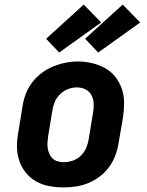

<svg xmlns="http://www.w3.org/2000/svg" viewBox="-20 -809 640 837"><path d="M256 8Q224 8 193 2Q162 -4 136 -19Q110 -34 91.5 -57.5Q73 -81 63.5 -110Q54 -139 54 -170.5Q54 -202 60 -234L78 -344Q82 -372 92 -398.5Q102 -425 119.5 -448.5Q137 -472 160.5 -490Q184 -508 211 -519Q238 -530 265 -535.5Q292 -541 320 -541Q352 -541 382.5 -533.5Q413 -526 439 -511.5Q465 -497 483.5 -473Q502 -449 511.5 -420.5Q521 -392 521 -360Q521 -328 516 -296L497 -186Q493 -159 483 -132Q473 -105 456 -81.5Q439 -58 415.5 -40Q392 -22 365 -11Q338 0 310.5 4Q283 8 256 8ZM258 -102Q278 -102 298 -109Q318 -116 333 -131Q348 -146 356 -165Q364 -184 367 -204L385 -314Q389 -334 388.5 -354.5Q388 -375 379.5 -392.5Q371 -410 353.5 -419Q336 -428 315 -428Q295 -428 276 -420.5Q257 -413 242 -398.5Q227 -384 219 -365Q211 -346 208 -326L190 -216Q188 -203 187 -189Q186 -175 188 -162.5Q190 -150 195.5 -138Q201 -126 210 -117.5Q219 -109 232 -105.5Q245 -102 258 -102ZM408 -580 351 -640 515 -789 591 -711ZM238 -580 181 -640 345 -789 421 -711Z"/></svg>

Font: Iosevka Curly Slab XBdEx
Style: Italic
Weight: 800
Width: 7
Italic angle: -9°
Monospace: yes
Designer: Belleve Invis
Foundry: Belleve Invis
Version: Version 11.1.0; ttfautohint (v1.8.3)